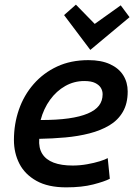

<svg xmlns="http://www.w3.org/2000/svg" viewBox="-20 -794 600 827"><path d="M265 13Q187 13 137 -15Q87 -43 63.5 -89Q40 -135 40 -191Q40 -260 61.5 -322Q83 -384 125 -432Q167 -480 226 -507.5Q285 -535 361 -535Q416 -535 454 -517.5Q492 -500 511 -469.5Q530 -439 530 -400Q530 -348 509 -312Q488 -276 451 -254Q414 -232 365.5 -219.5Q317 -207 261.5 -202Q206 -197 149 -196Q146 -157 162 -131.5Q178 -106 211 -93.5Q244 -81 293 -81Q324 -81 355 -86.5Q386 -92 410 -99.5Q434 -107 444 -113L453 -24Q430 -12 381.5 0.5Q333 13 265 13ZM155 -277Q225 -277 275 -284Q325 -291 358 -305Q391 -319 406.5 -339.5Q422 -360 422 -388Q422 -403 414.5 -415.5Q407 -428 390 -436.5Q373 -445 343 -445Q299 -445 261 -423.5Q223 -402 195.5 -364Q168 -326 155 -277ZM369 -579 256 -729 307 -774 388 -691 500 -771 538 -720Z"/></svg>

Font: Ubuntu Sans Mono Medium
Style: Italic
Weight: 500
Italic angle: -13.5°
Monospace: yes
Designer: Dalton Maag Ltd
Foundry: Dalton Maag Ltd
Version: Version 1.006